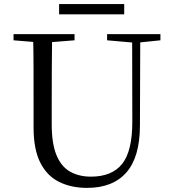

<svg xmlns="http://www.w3.org/2000/svg" viewBox="-20 -893 837 929"><path d="M266 -823.8V-873.3H581V-823.8ZM401.2 16.1Q323.9 16.1 265.4 -13.2Q206.9 -42.4 174.6 -106.7Q142.4 -171.1 142.4 -276.5V-391Q142.4 -475.8 142.3 -560.2Q142.2 -644.6 140 -728H232.2Q231.2 -645.4 230.7 -561.2Q230.2 -477 230.2 -391V-291.5Q230.2 -198.9 253 -143.1Q275.8 -87.3 318.7 -62.8Q361.7 -38.3 420.2 -38.3Q522.2 -38.3 571.4 -100.5Q620.6 -162.6 620.2 -305.7L619.4 -728H658.7L657.1 -285.6Q656.7 -132.5 591.2 -58.2Q525.7 16.1 401.2 16.1ZM45.5 -698V-728H340.7V-698L201.1 -686.9H179.8ZM498.2 -698V-728H756.2V-698L647.1 -686.7H626.2Z"/></svg>

Font: Noto Serif HK ExtraLight
Style: Regular
Weight: 200
Designer: Ryoko NISHIZUKA 西塚涼子 (kana & ideographs); Frank Grießhammer (Latin, Greek & Cyrillic); Wenlong ZHANG 张文龙 (bopomofo); San
Foundry: Adobe
Version: Version 2.002-H1;hotconv 1.1.0;makeotfexe 2.6.0